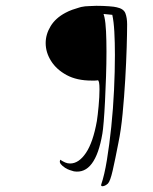

<svg xmlns="http://www.w3.org/2000/svg" viewBox="-20 -557 527 660"><path d="M328 77Q339 45 347.5 -7Q356 -59 362.5 -121Q369 -183 372 -247.5Q375 -312 375 -368Q375 -412 373 -448Q371 -484 366 -506L336 -509L339 -498Q343 -480 344.5 -449Q346 -418 346 -380Q346 -339 344.5 -294.5Q343 -250 341 -209.5Q339 -169 336.5 -139Q334 -109 332 -98Q308 44 234 32Q227 30 219.5 27.5Q212 25 204 20Q183 6 186 -4L187 -8Q196 -2 204 1.5Q212 5 221 5Q251 5 275.5 -31.5Q300 -68 313 -141Q316 -160 319 -192.5Q322 -225 322 -250Q322 -281 316 -281Q311 -280 305.5 -280Q300 -280 295 -280Q244 -280 209 -299Q174 -318 155.5 -347.5Q137 -377 137 -409Q137 -439 154 -467Q171 -495 205 -513Q216 -519 228.5 -523.5Q241 -528 252 -531Q254 -532 255.5 -532Q257 -532 259 -533Q273 -536 286 -536Q292 -536 298.5 -536.5Q305 -537 311 -537Q334 -537 354 -535.5Q374 -534 381 -532Q405 -527 411 -511.5Q417 -496 417 -473Q417 -445 415.5 -394.5Q414 -344 410.5 -284Q407 -224 401.5 -166.5Q396 -109 387 -66Q376 -9 367.5 28.5Q359 66 351 74Q342 82 334 83Q326 84 328 77Z"/></svg>

Font: Shalimar
Style: Regular
Weight: 400
Designer: Robert E. Leuschke
Foundry: Robert E. Leuschke
Version: Version 1.010; ttfautohint (v1.8.3)